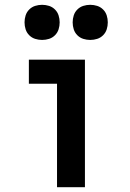

<svg xmlns="http://www.w3.org/2000/svg" viewBox="-20 -778 540 798"><path d="M217 0H333V-530H100V-430H217ZM355 -612Q370 -612 384 -616.5Q398 -621 408.5 -631.5Q419 -642 423.5 -656Q428 -670 428 -685Q428 -700 423.5 -714Q419 -728 408.5 -738.5Q398 -749 384 -753.5Q370 -758 355 -758Q340 -758 326 -753.5Q312 -749 301.5 -738.5Q291 -728 286.5 -714Q282 -700 282 -685Q282 -670 286.5 -656Q291 -642 301.5 -631.5Q312 -621 326 -616.5Q340 -612 355 -612ZM155 -612Q170 -612 184 -616.5Q198 -621 208.5 -631.5Q219 -642 223.5 -656Q228 -670 228 -685Q228 -700 223.5 -714Q219 -728 208.5 -738.5Q198 -749 184 -753.5Q170 -758 155 -758Q140 -758 126 -753.5Q112 -749 101.5 -738.5Q91 -728 86.5 -714Q82 -700 82 -685Q82 -670 86.5 -656Q91 -642 101.5 -631.5Q112 -621 126 -616.5Q140 -612 155 -612Z"/></svg>

Font: Iosevka SS09
Style: Bold
Weight: 700
Monospace: yes
Designer: Belleve Invis
Foundry: Belleve Invis
Version: Version 5.2.1; ttfautohint (v1.8.3)